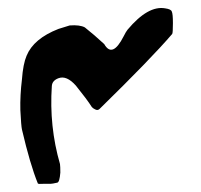

<svg xmlns="http://www.w3.org/2000/svg" viewBox="-20 -481 506 483"><path d="M193.4 -412.1Q180.7 -418.9 155.3 -417L127 -408.2Q64.5 -383.8 46.9 -340.8Q38.1 -320.3 35.2 -281.2Q30.3 -241.2 31.2 -204.1Q33.2 -164.1 35.2 -155.3Q55.7 -67.4 75.2 -19.5Q76.2 -17.6 89.8 -18.6Q89.8 -18.6 107.4 -18.6Q111.3 -18.6 124 -21.5Q129.9 -22.5 131.8 -46.9Q131.8 -62.5 130.9 -68.4Q103.5 -163.1 110.4 -264.6Q111.3 -278.3 127 -284.2Q147.5 -292 170.9 -265.6Q199.2 -230.5 210.9 -211.9Q212.9 -209 218.8 -206.1Q225.6 -202.1 230.5 -207Q360.4 -334 413.1 -395.5Q415 -397.5 415 -422.9Q415 -446.3 412.1 -452.1Q410.2 -458 395.5 -460Q352.5 -467.8 300.8 -406.2Q296.9 -401.4 291 -389.6Q262.7 -334 242.2 -370.1Q216.8 -393.6 193.4 -412.1Z"/></svg>

Font: Dehalvi Khush Khat
Style: Regular
Weight: 400
Version: Version 002.500